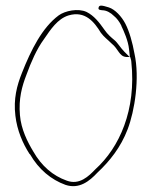

<svg xmlns="http://www.w3.org/2000/svg" viewBox="-20 -667 542 674"><path d="M34 -261C40 -209 60 -163 84 -126H85C116 -72 160 -36 210 -18C258 -2 294 -31 322 -61C365 -101 404 -150 428 -213C453 -278 471 -393 452 -479C445 -518 434 -557 420 -584C407 -609 384 -634 362 -641C339 -648 328 -651 326 -640C324 -632 332 -632 339 -631C354 -631 369 -622 380 -611C390 -603 399 -591 406 -577V-576C415 -557 430 -524 433 -494L436 -467H437C438 -462 441 -456 441 -450C459 -281 399 -149 315 -73C292 -49 259 -16 214 -33C166 -50 126 -84 97 -135C77 -168 54 -213 50 -263C45 -320 57 -364 73 -405C89 -449 109 -495 134 -529C158 -564 182 -601 221 -613C279 -630 311 -590 334 -552C346 -536 357 -529 372 -514C396 -495 398 -469 423 -467H435L416 -486C404 -498 392 -518 382 -526C370 -536 358 -546 347 -562C328 -589 310 -612 284 -625C254 -639 208 -629 186 -613C128 -570 89 -492 57 -411C39 -366 27 -320 34 -261ZM120 -538V-539ZM435 -467H436V-466Z"/></svg>

Font: Stray Cat
Style: ExLtCn
Weight: 200
Version: Version 1.0